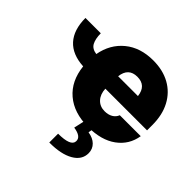

<svg xmlns="http://www.w3.org/2000/svg" viewBox="-197 -735 1158 1158"><g transform="rotate(45 381.5 -156.0)"><path d="M3.9 -444.3H134.8Q135.3 -396.5 150.1 -369.1Q165 -341.8 204.1 -336.4Q222.2 -435.5 293.5 -494.1Q364.7 -552.7 474.6 -552.7Q557.1 -552.7 618.2 -518.8Q679.2 -484.9 712.6 -422.1Q746.1 -359.4 746.1 -272.5V-227.5H390.6Q392.6 -182.1 417.7 -155Q442.9 -127.9 483.4 -127.9Q513.7 -127.9 535.2 -140.4Q556.6 -152.8 565.4 -175.8H744.1Q730.5 -90.8 661.6 -40.5Q592.8 9.8 479.5 9.8Q359.4 9.8 286.1 -52.7Q212.9 -115.2 200.7 -228Q104 -233.4 54.2 -288.3Q4.4 -343.3 3.9 -444.3ZM476.6 -415Q401.4 -415 392.1 -335H561Q551.8 -415 476.6 -415ZM440.4 -2.9H510.7L504.9 30.3Q546.9 36.6 570.6 60.1Q594.2 83.5 594.7 118.2Q595.2 175.8 538.1 208.7Q481 241.7 380.9 241.2V166Q487.8 166 490.2 122.1Q493.2 81.5 423.8 71.3Z"/></g></svg>

Font: Inter Tight Black
Style: Regular
Weight: 900
Designer: Rasmus Andersson
Foundry: rsms
Version: Version 3.004; ttfautohint (v1.8.4.7-5d5b)